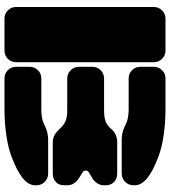

<svg xmlns="http://www.w3.org/2000/svg" viewBox="28 -768 740 835"><g transform="rotate(90 397.5 -350.0)"><path d="M199.2 0H61Q39.6 0 24.7 -14.6Q9.8 -29.3 9.8 -50.8V-648.9Q9.8 -670.4 24.7 -685.3Q39.6 -700.2 61 -700.2H199.2Q220.7 -700.2 235.4 -685.3Q250 -670.4 250 -648.9V-50.8Q250 -29.3 235.4 -14.6Q220.7 0 199.2 0ZM457 -540H320.8Q299.3 -540 284.7 -554.7Q270 -569.3 270 -590.8V-648.9Q270 -670.4 284.7 -685.3Q299.3 -700.2 320.8 -700.2H452.1Q514.6 -700.2 568.4 -692.1Q622.1 -684.1 658.2 -670.4Q694.3 -656.7 716.1 -645.3Q737.8 -633.8 753.9 -621.1Q785.2 -595.7 785.2 -566.9V-561Q785.2 -539.6 770.3 -524.7Q755.4 -509.8 733.9 -509.8H585.9Q556.2 -509.8 526.9 -523.9Q514.6 -529.8 509.5 -532Q504.4 -534.2 489.7 -537.1Q475.1 -540 457 -540ZM270 -324.2V-381.8Q270 -403.3 284.7 -418.2Q299.3 -433.1 320.8 -433.1H457Q491.7 -433.1 509 -440.4Q526.4 -447.8 539.1 -462.9Q561.5 -490.2 598.1 -490.2H733.9Q756.3 -490.2 770.8 -476.8Q785.2 -463.4 785.2 -439.9V-432.1Q785.2 -404.8 758.8 -384.8L730 -367.2Q721.2 -362.8 721.2 -353.5Q721.2 -344.2 730 -338.9Q746.1 -329.6 758.8 -320.8Q785.2 -300.8 785.2 -273.9V-259.8Q785.2 -236.3 770.8 -223.1Q756.3 -210 733.9 -210H601.1Q581.1 -210 567.4 -217.5Q553.7 -225.1 540 -240.2Q524.9 -256.8 507.8 -264.9Q490.7 -272.9 457 -272.9H320.8Q299.3 -272.9 284.7 -287.8Q270 -302.7 270 -324.2ZM320.8 -160.2H457Q475.1 -160.2 489.5 -162.8Q503.9 -165.5 509.8 -168Q515.6 -170.4 526.9 -175.8Q556.2 -189.9 585.9 -189.9H733.9Q755.4 -189.9 770.3 -175.3Q785.2 -160.6 785.2 -139.2V-132.8Q785.2 -104.5 753.9 -79.1Q737.8 -66.4 716.1 -54.9Q694.3 -43.5 658.2 -29.8Q622.1 -16.1 568.4 -8.1Q514.6 0 452.1 0H320.8Q299.3 0 284.7 -14.6Q270 -29.3 270 -50.8V-108.9Q270 -130.4 284.7 -145.3Q299.3 -160.2 320.8 -160.2Z"/></g></svg>

Font: Nastup Soft
Style: Regular
Weight: 400
Designer: Maksym Kobuzan
Foundry: Zakznak
Version: Version 1.020;hotconv 1.0.109;makeotfexe 2.5.65596